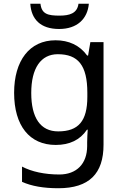

<svg xmlns="http://www.w3.org/2000/svg" viewBox="-20 -760 655 1020"><path d="M452 -740H397C390 -688 348 -677 296 -677C235 -677 201 -685 195 -740H141C146 -658 195 -606 294 -606C390 -606 445 -660 452 -740ZM275 -546C137 -546 55 -438 55 -267C55 -92 137 10 276 10C349 10 405 -16 442 -71H446C445 -59 443 -21 443 -5V16C443 110 387 167 295 167C218 167 148 152 97 125V206C148 229 212 240 290 240C454 240 530 162 530 9V-536H460L448 -465H443C403 -520 345 -546 275 -546ZM287 -472C395 -472 444 -413 444 -267V-246C444 -117 397 -62 289 -62C195 -62 146 -134 146 -266C146 -398 197 -472 287 -472Z"/></svg>

Font: Noto Sans Arabic
Style: Regular
Weight: 400
Designer: Monotype Design Team, Nadine Chahine, Nizar Qandah and Khaled Hosny
Foundry: Monotype Imaging Inc.
Version: Version 2.012